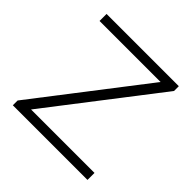

<svg xmlns="http://www.w3.org/2000/svg" viewBox="-146 -667 793 793"><g transform="rotate(45 251.0 -270.0)"><path d="M34.5 0V-28L398 -499.5H41.5V-540.5H463.5V-512.5L100 -41H470.5V0Z"/></g></svg>

Font: Encode Sans Expanded Expanded ExtraLight
Style: Regular
Weight: 200
Width: 7
Designer: Multiple Designers
Foundry: Impallari Type
Version: Version 3.000; ttfautohint (v1.8.3) -l 8 -r 50 -G 200 -x 14 